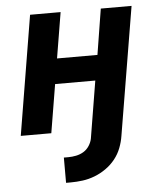

<svg xmlns="http://www.w3.org/2000/svg" viewBox="-53 -566 706 833"><g transform="rotate(-5 300.0 -150.0)"><path d="M221 220H201V110H221Q237 110 254.5 106.5Q272 103 287 94Q302 85 312 69.5Q322 54 325 38L366 -211H191L156 0H23L109 -520H242L209 -321H385L417 -520H551L458 38Q454 64 444 90Q434 116 416.5 138Q399 160 375.5 176.5Q352 193 326 203Q300 213 273.5 216.5Q247 220 221 220Z"/></g></svg>

Font: Iosevka SS04 XBd Ex Obl
Style: Regular
Weight: 800
Width: 7
Italic angle: -9°
Monospace: yes
Designer: Belleve Invis
Foundry: Belleve Invis
Version: Version 19.0.0; ttfautohint (v1.8.4)